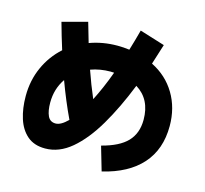

<svg xmlns="http://www.w3.org/2000/svg" viewBox="-122 -955 1245 1166"><g transform="rotate(15 500.0 -372.0)"><path d="M614 72 570 -79Q679 -107 729 -159.5Q779 -212 779 -297Q779 -426 683 -485Q624 -336 556 -220.5Q488 -105 410.5 -39.5Q333 26 245 26Q176 26 133 -11Q90 -48 70 -111Q50 -174 50 -252Q50 -350 87.5 -433.5Q125 -517 192 -577Q167 -656 143 -743L300 -785Q318 -721 336 -661Q418 -691 510 -691Q549 -691 585 -686Q604 -748 622 -816L780 -767Q760 -701 740 -640Q836 -592 889 -503.5Q942 -415 942 -301Q942 -154 858 -60Q774 34 614 72ZM510 -528Q444 -528 386 -507Q417 -418 451 -339Q471 -378 491.5 -425Q512 -472 532 -527Q522 -528 510 -528ZM204 -252Q204 -199 218.5 -168Q233 -137 268 -137Q301 -137 344 -180Q295 -283 250 -405Q204 -338 204 -252Z"/></g></svg>

Font: Murecho ExtraBold
Style: Regular
Weight: 800
Designer: Neil Summerour
Foundry: Positype
Version: Version 1.010; ttfautohint (v1.8.3)